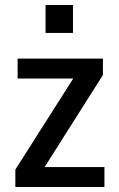

<svg xmlns="http://www.w3.org/2000/svg" viewBox="-20 -743 471 763"><path d="M41 0V-69L292 -464L315 -431H50V-510H389V-445L137 -47L114 -79H395V0ZM161 -612V-723H270V-612Z"/></svg>

Font: Instrument Sans SemiCondensed Medium
Style: Regular
Weight: 500
Width: 4
Designer: Rodrigo Fuenzalida
Foundry: fragTYPE
Version: Version 1.000;gftools[0.9.28]